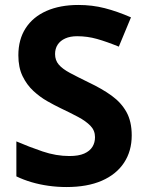

<svg xmlns="http://www.w3.org/2000/svg" viewBox="-20 -744 591 774"><path d="M511 -198Q511 -135 480 -88Q449 -41 390.5 -15.5Q332 10 248 10Q211 10 175.5 5Q140 0 107.5 -9.5Q75 -19 46 -33V-174Q97 -152 151.5 -133.5Q206 -115 260 -115Q297 -115 319.5 -125Q342 -135 352.5 -152Q363 -169 363 -191Q363 -218 344.5 -237Q326 -256 295 -272.5Q264 -289 224 -308Q199 -320 170 -336.5Q141 -353 114.5 -377.5Q88 -402 71 -437Q54 -472 54 -521Q54 -585 83.5 -630.5Q113 -676 167.5 -700Q222 -724 296 -724Q352 -724 402.5 -711Q453 -698 508 -674L459 -556Q410 -576 371 -587Q332 -598 291 -598Q263 -598 243 -589Q223 -580 212.5 -564Q202 -548 202 -526Q202 -501 217 -483.5Q232 -466 262 -450Q292 -434 337 -412Q392 -386 430.5 -358Q469 -330 490 -292Q511 -254 511 -198Z"/></svg>

Font: Noto Sans Sinhala
Style: Regular
Weight: 400
Designer: Jelle Bosma - Monotype Design Team
Foundry: Monotype Imaging Inc.
Version: Version 2.006